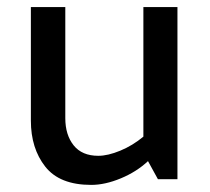

<svg xmlns="http://www.w3.org/2000/svg" viewBox="-20 -505 593 541"><path d="M397 -51Q365 -21 320.5 -2.5Q276 16 237 16Q148 16 107.5 -35.5Q67 -87 67 -165V-485H164V-172Q164 -125 187.5 -95.5Q211 -66 257 -66Q284 -66 319 -80.5Q354 -95 384 -120V-485H480V0H425Z"/></svg>

Font: Palanquin Medium
Style: Regular
Weight: 500
Designer: Pria Ravichandran
Version: Version 1.0.4